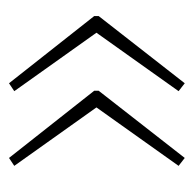

<svg xmlns="http://www.w3.org/2000/svg" viewBox="-22 -460 440 437"><g transform="rotate(90 198.5 -241.0)"><path d="M169 -41 16 -235V-245L169 -441L187 -427L54 -240L187 -53ZM339 -41 186 -235V-245L339 -441L357 -427L224 -240L357 -53Z"/></g></svg>

Font: Piazzolla Thin
Style: Regular
Weight: 100
Designer: Juan Pablo del Peral
Foundry: Huerta Tipografica
Version: Version 1.330